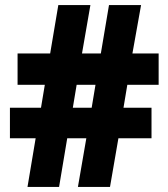

<svg xmlns="http://www.w3.org/2000/svg" viewBox="-20 -734 659 754"><path d="M480 -401H603V-524H500L534 -714H408L376 -524H302L335 -714H209L177 -524H49V-401H156L141 -311H19V-191H120L88 0H212L244 -191H319L286 0H412L445 -191H575V-311H465ZM266 -311 281 -401H355L340 -311Z"/></svg>

Font: Noto Sans Georgian SemiCondensed Black
Style: Regular
Weight: 900
Width: 4
Designer: Monotype Design Team, Akaki Razmadze
Foundry: Google LLC
Version: Version 2.005